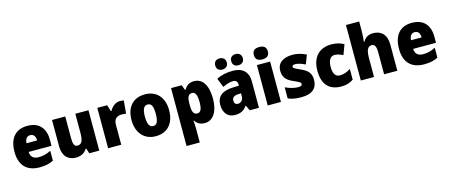

<svg xmlns="http://www.w3.org/2000/svg" viewBox="-57 -1538 5947 2540"><g transform="rotate(-15 2917.0 -268.0)"><path d="M290 -563C135 -563 38 -467 38 -273C38 -81 142 10 307 10C391 10 447 -3 499 -31V-166C441 -136 392 -123 330 -123C257 -123 221 -161 219 -225H532V-310C532 -476 440 -563 290 -563ZM296 -434C341 -434 366 -400 367 -343H221C225 -408 255 -434 296 -434Z M1126 -553H946V-300C946 -197 932 -138 865 -138C824 -138 808 -176 808 -249V-553H627V-193C627 -56 701 10 805 10C870 10 925 -14 957 -69H967L989 0H1126Z M1557 -563C1497 -563 1444 -516 1418 -465H1409L1382 -553H1247V0H1427V-274C1427 -364 1482 -385 1536 -385C1565 -385 1582 -383 1595 -379L1611 -557C1596 -560 1575 -563 1557 -563Z M2157 -278C2157 -461 2051 -563 1902 -563C1733 -563 1642 -452 1642 -278C1642 -107 1740 10 1899 10C2070 10 2157 -109 2157 -278ZM1825 -277C1825 -375 1848 -424 1900 -424C1955 -424 1974 -375 1974 -278C1974 -180 1955 -129 1901 -129C1847 -129 1825 -181 1825 -277Z M2573 -563C2506 -563 2468 -535 2438 -483H2429L2403 -553H2257V240H2438V37C2438 4 2435 -26 2432 -60H2438C2464 -20 2503 10 2571 10C2680 10 2757 -92 2757 -277C2757 -459 2688 -563 2573 -563ZM2508 -419C2551 -419 2574 -377 2574 -277C2574 -180 2552 -139 2508 -139C2455 -139 2438 -183 2438 -271V-292C2439 -379 2456 -419 2508 -419Z M2899 -690C2899 -639 2932 -614 2977 -614C3022 -614 3057 -640 3057 -690C3057 -741 3022 -767 2977 -767C2932 -767 2899 -742 2899 -690ZM3118 -690C3118 -640 3150 -614 3197 -614C3242 -614 3277 -640 3277 -690C3277 -741 3242 -767 3197 -767C3151 -767 3118 -742 3118 -690ZM3106 -563C3015 -563 2940 -546 2880 -513L2930 -389C2982 -415 3031 -430 3071 -430C3110 -430 3133 -410 3133 -362V-352L3048 -349C2905 -343 2828 -287 2828 -169C2828 -59 2887 10 2982 10C3066 10 3107 -15 3150 -73H3153L3187 0H3313V-363C3313 -494 3235 -563 3106 -563ZM3095 -245 3133 -247V-202C3133 -155 3100 -123 3059 -123C3029 -123 3010 -141 3010 -179C3010 -220 3034 -242 3095 -245Z M3524 -776C3466 -776 3428 -755 3428 -691C3428 -629 3467 -607 3524 -607C3579 -607 3620 -629 3620 -691C3620 -755 3580 -776 3524 -776ZM3614 -553H3433V0H3614Z M4113 -170C4113 -263 4068 -306 3982 -345C3898 -383 3883 -390 3883 -410C3883 -426 3898 -434 3925 -434C3960 -434 4014 -417 4060 -393L4108 -516C4045 -547 3988 -563 3921 -563C3792 -563 3711 -506 3711 -400C3711 -314 3752 -266 3835 -229C3922 -191 3940 -180 3940 -158C3940 -138 3923 -129 3885 -129C3840 -129 3771 -145 3712 -174V-21C3771 3 3826 10 3896 10C4046 10 4113 -60 4113 -170Z M4443 10C4511 10 4563 -8 4607 -39V-186C4561 -155 4510 -137 4459 -137C4404 -137 4369 -178 4369 -275C4369 -369 4404 -417 4457 -417C4496 -417 4531 -405 4573 -384L4624 -521C4575 -548 4519 -563 4453 -563C4289 -563 4186 -460 4186 -274C4186 -77 4282 10 4443 10Z M4889 -641V-760H4708V0H4889V-247C4889 -358 4906 -415 4969 -415C5008 -415 5027 -378 5027 -304V0H5208V-360C5208 -498 5132 -563 5028 -563C4965 -563 4919 -540 4888 -485H4879C4884 -520 4889 -572 4889 -641Z M5556 -563C5401 -563 5304 -467 5304 -273C5304 -81 5408 10 5573 10C5657 10 5713 -3 5765 -31V-166C5707 -136 5658 -123 5596 -123C5523 -123 5487 -161 5485 -225H5798V-310C5798 -476 5706 -563 5556 -563ZM5562 -434C5607 -434 5632 -400 5633 -343H5487C5491 -408 5521 -434 5562 -434Z"/></g></svg>

Font: Noto Sans Georgian SemiCondensed Black
Style: Regular
Weight: 900
Width: 4
Designer: Monotype Design Team, Akaki Razmadze
Foundry: Google LLC
Version: Version 2.005